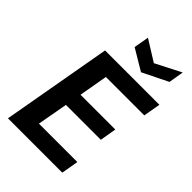

<svg xmlns="http://www.w3.org/2000/svg" viewBox="-269 -1044 1152 1152"><g transform="rotate(45 306.5 -468.0)"><path d="M28 0 152 -700H613L594 -591H268L236 -408H531L513 -303H217L182 -109H508L489 0ZM575 -936 559 -840 397 -760 263 -840 280 -936 413 -853Z"/></g></svg>

Font: DM Sans 9pt
Style: Bold Italic
Weight: 700
Italic angle: -10°
Version: Version 4.004;gftools[0.9.30]